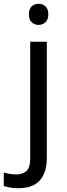

<svg xmlns="http://www.w3.org/2000/svg" viewBox="-75 -757 353 1017"><path d="M22 240Q-3 240 -22 236.5Q-41 233 -55 228V157Q-40 161 -24 164Q-8 167 11 167Q43 167 64 149.5Q85 132 85 83V-536H173V80Q173 130 157 166Q141 202 108 221Q75 240 22 240ZM78 -681Q78 -710 93 -723.5Q108 -737 130 -737Q150 -737 165.5 -723.5Q181 -710 181 -681Q181 -653 165.5 -639Q150 -625 130 -625Q108 -625 93 -639Q78 -653 78 -681Z"/></svg>

Font: Noto Sans Tamil
Style: Regular
Weight: 400
Designer: Jelle Bosma - Monotype Design Team
Foundry: Monotype Imaging Inc.
Version: Version 2.003